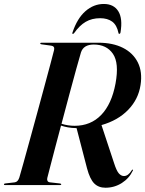

<svg xmlns="http://www.w3.org/2000/svg" viewBox="-32 -910 715 944"><path d="M621.5 -72Q603.5 -33.5 567 -10.2Q530.5 13 486.5 13Q452.5 13 431.2 -8.2Q410 -29.5 396 -82L344.5 -280Q319.5 -280.5 301 -284Q282.5 -287.5 268 -292.5Q253 -235.5 239.2 -184Q225.5 -132.5 215.5 -93.2Q205.5 -54 200.5 -35Q198.5 -27 201.5 -20.8Q204.5 -14.5 214 -13.5L262 -8Q269 -7 269 -4Q269 0 263 0H-7Q-12.5 0 -12.5 -3.5Q-12.5 -7.5 -6.5 -8L40.5 -13.5Q56 -15.5 63 -37Q69.5 -59 83 -107.5Q96.5 -156 114 -219.8Q131.5 -283.5 150.2 -352Q169 -420.5 186 -484Q203 -547.5 216 -595.5Q229 -643.5 234 -664.5Q238 -683 219.5 -685.5L172.5 -692Q166 -692.5 166 -696.5Q166 -700 172 -700H451.5Q522.5 -700 572.5 -674.8Q622.5 -649.5 645.8 -602.8Q669 -556 659 -492Q648.5 -422 598.2 -370Q548 -318 467 -295L529 -107.5Q541 -70 552.5 -57.2Q564 -44.5 577.5 -44.5Q598.5 -44.5 615.5 -72.5Q618.5 -77 621 -76Q623 -75.5 621.5 -72ZM366 -652Q358.5 -627 343.2 -571.8Q328 -516.5 308.8 -445.2Q289.5 -374 270.5 -301.5Q301.5 -291.5 335 -291.5Q414 -291.5 465.5 -344.8Q517 -398 536 -499.5Q554.5 -600 523.2 -645.5Q492 -691 429 -691Q378.5 -691 366 -652ZM460.5 -820.5Q420 -820.5 389.5 -802.8Q359 -785 333 -748Q330 -743.5 326.5 -743.5Q321.5 -743.5 324.5 -750.5Q347.5 -819.5 388 -855Q428.5 -890.5 478.5 -890.5Q527 -890.5 549.5 -855Q572 -819.5 560.5 -750.5Q559 -743.5 554 -743.5Q551 -743.5 550.5 -748Q542.5 -787 519.5 -803.8Q496.5 -820.5 460.5 -820.5Z"/></svg>

Font: Fraunces 144pt SemiBold
Style: Italic
Weight: 600
Italic angle: -16°
Version: Version 1.000;[0bf87f6ff]